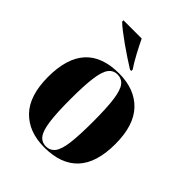

<svg xmlns="http://www.w3.org/2000/svg" viewBox="-217 -889 1021 1021"><g transform="rotate(45 294.0 -378.0)"><path d="M292 10Q175 10 108 -59.5Q41 -129 41 -270Q41 -550 295 -550Q413 -550 480 -480.5Q547 -411 547 -270Q547 -129 482.5 -59.5Q418 10 292 10ZM294 0Q326 0 345 -24.5Q364 -49 371.5 -108Q379 -167 379 -270Q379 -373 371 -432Q363 -491 344.5 -515.5Q326 -540 293 -540Q262 -540 243.5 -515.5Q225 -491 217 -432Q209 -373 209 -270Q209 -167 217 -108Q225 -49 243.5 -24.5Q262 0 294 0ZM322 -605Q298 -620 267.5 -640Q237 -660 206 -682Q175 -704 150 -723.5Q125 -743 112 -756V-766H249Q265 -732 288 -689Q311 -646 332 -615V-605Z"/></g></svg>

Font: Noto Serif Display SemiCondensed ExtraBold
Style: Regular
Weight: 800
Width: 4
Designer: Monotype Design Team
Foundry: Monotype Imaging Inc.
Version: Version 2.009